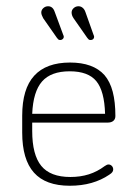

<svg xmlns="http://www.w3.org/2000/svg" viewBox="-20 -584 437 614"><path d="M83 -192H325Q336 -192 342.5 -197.5Q349 -203 349 -213Q349 -258 340.5 -290.5Q332 -323 314 -344Q278 -384 204 -384Q128 -384 89.5 -342Q51 -300 51 -214V-160Q51 -74 88.5 -32Q126 10 203 10Q241 10 272.5 1Q304 -8 329 -25Q337 -30 339.5 -34Q342 -38 342 -42Q342 -49 337.5 -53.5Q333 -58 327 -58Q322 -58 315 -53Q291 -35 264 -26.5Q237 -18 205 -18Q141 -18 112 -53.5Q83 -89 83 -165ZM316 -220H83Q86 -291 114.5 -323.5Q143 -356 203 -356Q262 -356 288 -324.5Q314 -293 316 -220ZM215 -526 259 -463Q261 -461 262.5 -459Q264 -457 266 -456.5Q268 -456 270 -456Q275 -456 278 -459Q281 -462 281 -466Q281 -469 279 -473L253 -546Q251 -552 247.5 -556Q244 -560 240 -562Q236 -564 231 -564Q222 -564 215.5 -558Q209 -552 209 -544Q209 -535 215 -526ZM118 -526 162 -463Q164 -461 165.5 -459Q167 -457 169 -456.5Q171 -456 173 -456Q177 -456 180.5 -459Q184 -462 184 -466Q184 -469 182 -473L155 -546Q153 -552 150 -556Q147 -560 143 -562Q139 -564 134 -564Q125 -564 118.5 -558Q112 -552 112 -544Q112 -537 118 -526Z"/></svg>

Font: Beiruti ExtraLight
Style: Regular
Weight: 250
Designer: Arlette Boutros
Foundry: Boutros
Version: Version 1.41